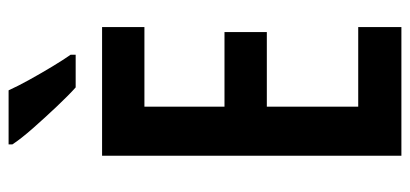

<svg xmlns="http://www.w3.org/2000/svg" viewBox="-280 -698 977 458"><g transform="rotate(-90 209.0 -468.5)"><path d="M374 0H67V-714H374V-613H184V-422H362V-321H184V-103H374ZM223 -937Q233 -915 248.5 -887Q264 -859 280 -832.5Q296 -806 308 -789V-777H230Q212 -793 185 -821.5Q158 -850 132.5 -879Q107 -908 94 -928V-937Z"/></g></svg>

Font: Noto Sans Devanagari UI ExtraCondensed SemiBold
Style: Regular
Weight: 600
Width: 2
Designer: Jelle Bosma - Monotype Design Team
Foundry: Monotype Imaging Inc.
Version: Version 2.004; ttfautohint (v1.8.4.7-5d5b)